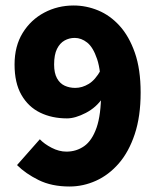

<svg xmlns="http://www.w3.org/2000/svg" viewBox="-20 -667 573 699"><path d="M233 12Q168 12 120.5 -11.5Q73 -35 42 -66L125 -160Q141 -143 168 -129Q195 -115 222 -115Q258 -115 286.5 -135Q315 -155 331.5 -202Q348 -249 348 -330Q348 -409 333.5 -452Q319 -495 297.5 -512Q276 -529 252 -529Q232 -529 215 -519.5Q198 -510 187.5 -489Q177 -468 177 -432Q177 -401 187.5 -382Q198 -363 215.5 -355Q233 -347 254 -347Q279 -347 303 -361.5Q327 -376 347 -412L354 -311Q331 -276 292.5 -256Q254 -236 224 -236Q169 -236 126 -257Q83 -278 58 -321.5Q33 -365 33 -432Q33 -499 62.5 -547Q92 -595 141 -621Q190 -647 248 -647Q294 -647 337.5 -629Q381 -611 415.5 -573Q450 -535 471 -475Q492 -415 492 -330Q492 -243 470.5 -178.5Q449 -114 412.5 -72Q376 -30 329.5 -9Q283 12 233 12Z"/></svg>

Font: Mada ExtraBold
Style: Regular
Weight: 800
Designer: Khaled Hosny
Version: Version 1.5